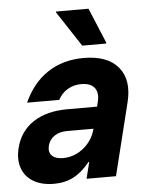

<svg xmlns="http://www.w3.org/2000/svg" viewBox="-52 -759 635 812"><g transform="rotate(-5 265.0 -353.5)"><path d="M145 9.2Q92.5 9.2 57.5 -11.7Q22.5 -32.5 9.6 -69.6Q-3.3 -106.7 8.3 -154.2Q25.8 -225 82.9 -262.5Q140 -300 227.5 -300H354.2L359.2 -320Q368.3 -358.3 351.7 -379.6Q335 -400.8 295.8 -400.8Q263.3 -400.8 237.5 -385.4Q211.7 -370 197.5 -342.5H60.8Q97.5 -424.2 162.5 -467.1Q227.5 -510 315 -510Q416.7 -510 462.1 -455Q507.5 -400 484.2 -306.7L408.3 0H283.3L300.8 -70H297.5Q265 -29.2 228.3 -10Q191.7 9.2 145 9.2ZM192.5 -95.8Q223.3 -95.8 250.8 -109.2Q278.3 -122.5 299.2 -146.7Q320 -170.8 329.2 -201.7L330.8 -208.3H217.5Q186.7 -208.3 165 -193.8Q143.3 -179.2 136.7 -153.3Q130 -126.7 145 -111.2Q160 -95.8 192.5 -95.8ZM314.2 -562.5 215.8 -712.5 216.7 -715.8H354.2L416.7 -565.8L415.8 -562.5Z"/></g></svg>

Font: Funnel Sans Light
Style: Bold Italic
Weight: 700
Italic angle: -14.036°
Version: Version 1.000